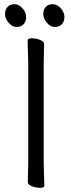

<svg xmlns="http://www.w3.org/2000/svg" viewBox="-20 -888 344 918"><path d="M288 -807Q288 -785 275.5 -772Q263 -759 242 -759Q221 -759 204 -779.5Q187 -800 187 -821Q187 -842 199 -855Q211 -868 232 -868Q253 -868 270.5 -848.5Q288 -829 288 -807ZM105 -807Q105 -785 92.5 -772Q80 -759 59 -759Q38 -759 21 -779.5Q4 -800 4 -821Q4 -842 16 -855Q28 -868 49 -868Q70 -868 87.5 -848.5Q105 -829 105 -807ZM113 -18 115 -107V-589L112 -695Q112 -705 131.5 -705Q151 -705 171 -697.5Q191 -690 191 -677L189 -588V-106L192 0Q192 10 172.5 10Q153 10 133 2.5Q113 -5 113 -18Z"/></svg>

Font: Moon Stars Kai T
Style: Regular
Weight: 400
Designer: GuiWonder
Version: Version 1.101